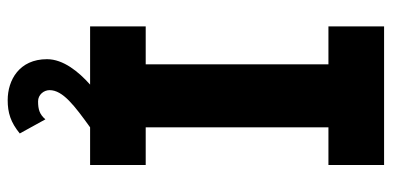

<svg xmlns="http://www.w3.org/2000/svg" viewBox="-266 -496 965 472"><g transform="rotate(90 216.0 -260.5)"><path d="M273.9 109.9C261.7 124 250 127.9 229.5 127.9C213.4 127.9 202.1 113.8 202.1 99.6C202.1 66.9 240.7 38.1 293.5 0H386.2V-136.7H293.5V-585.9H386.2V-722.7H45.4V-585.9H138.7V-136.7H45.4V0H188.5C156.7 28.3 126 65.9 126 106C126 174.3 177.7 202.6 226.6 202.6C257.8 202.6 281.2 195.3 308.6 172.9Z"/></g></svg>

Font: Giphurs ExtraBold
Style: Regular
Weight: 800
Version: Version 1.000